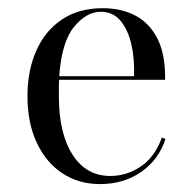

<svg xmlns="http://www.w3.org/2000/svg" viewBox="-20 -447 477 478"><path d="M229 11.3Q175.8 11.3 135.1 -15.7Q94.4 -42.7 71.4 -91.9Q48.4 -141.1 48.4 -207.3Q48.4 -271.8 70.6 -321.4Q92.7 -371 134.7 -398.8Q176.6 -426.6 235.5 -426.6Q282.3 -426.6 317.3 -408.1Q352.4 -389.5 372.2 -350.4Q391.9 -311.3 391.1 -248.4H96.8L96 -257.3H313.7Q315.3 -300.8 306.9 -337.1Q298.4 -373.4 279.8 -395.6Q261.3 -417.7 230.6 -417.7Q195.2 -417.7 164.1 -379.8Q133.1 -341.9 127.4 -255.6V-254Q126.6 -241.9 126.6 -229.8Q126.6 -217.7 126.6 -206.5Q126.6 -115.3 160.5 -62.1Q194.4 -8.9 254.8 -8.9Q295.2 -8.9 330.2 -32.3Q365.3 -55.6 383.1 -104.8L391.9 -100.8Q375 -49.2 331.5 -19Q287.9 11.3 229 11.3Z"/></svg>

Font: Playfair 144pt SemiCondensed Light
Style: Regular
Weight: 300
Width: 4
Designer: Claus Eggers Sørensen
Foundry: Claus Eggers Sørensen
Version: Version 2.203